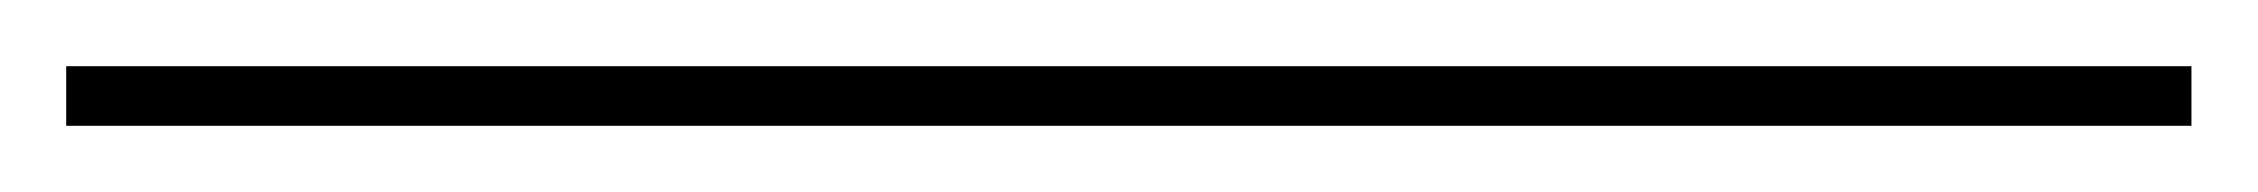

<svg xmlns="http://www.w3.org/2000/svg" viewBox="-20 48 682 58"><path d="M0 86V68H642V86Z"/></svg>

Font: Smooch Sans Thin Thin
Style: Regular
Weight: 250
Version: Version 1.010